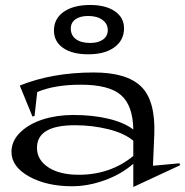

<svg xmlns="http://www.w3.org/2000/svg" viewBox="-20 -725 740 768"><path d="M25.9 -117.2Q25.9 -161.6 61.3 -195.8Q96.7 -230 152.3 -247.6Q208 -265.1 272.9 -265.1Q351.6 -265.1 414.1 -250Q476.6 -234.9 513.2 -207Q511.7 -302.7 464.1 -344.5Q416.5 -386.2 303.2 -386.2Q198.7 -386.2 128.9 -356.9L118.2 -261.2L109.9 -258.8L59.1 -382.8Q189 -435.1 355 -435.1Q487.3 -435.1 544.7 -378.7Q602.1 -322.3 597.2 -188L591.8 -62L698.2 -71.8L700.2 -64L513.2 22.9V-69.8Q463.9 -27.3 397.9 -3.7Q332 20 268.1 20Q167 20 96.4 -19Q25.9 -58.1 25.9 -117.2ZM127.9 -133.8Q127.9 -85.4 173.3 -55.7Q218.8 -25.9 294.9 -25.9Q421.4 -25.9 513.2 -101.1V-162.1Q477.1 -192.4 412.8 -208.3Q348.6 -224.1 279.8 -224.1Q127.9 -224.1 127.9 -133.8ZM195.8 -603Q195.8 -650.4 234.9 -677.7Q273.9 -705.1 340.8 -705.1Q402.8 -705.1 439.5 -679.9Q476.1 -654.8 476.1 -611.8Q476.1 -564 437.7 -535.9Q399.4 -507.8 333 -507.8Q269 -507.8 232.4 -533.2Q195.8 -558.6 195.8 -603ZM263.2 -610.8Q263.2 -583.5 283.7 -568.4Q304.2 -553.2 340.8 -553.2Q373 -553.2 392.1 -566.9Q411.1 -580.6 411.1 -605Q411.1 -629.9 389.6 -645.5Q368.2 -661.1 333 -661.1Q300.3 -661.1 281.7 -647.7Q263.2 -634.3 263.2 -610.8Z"/></svg>

Font: Halibut Exp
Style: Regular
Weight: 400
Width: 7
Designer: Matteo Maggi
Foundry: Collletttivo
Version: Version 3.080 | FøM Fix